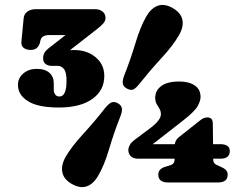

<svg xmlns="http://www.w3.org/2000/svg" viewBox="-20 -737 998 775"><path d="M590 -222.5Q629.5 -253 629.5 -276Q629.5 -288.5 623.8 -297.8Q618 -307 612.2 -317.2Q606.5 -327.5 606.5 -342.5Q606.5 -371 630.5 -389.5Q654.5 -408 704 -408Q742.5 -408 766 -392.2Q789.5 -376.5 789.5 -345.5Q789.5 -330 778 -309Q766.5 -288 721.5 -252.5L596.5 -155H685.5Q688 -171.5 700.5 -182L782.5 -247Q794.5 -257 802 -260Q809.5 -263 817 -263Q839 -263 839 -238.5L840 -155H870.5Q887 -155 897.2 -148.5Q907.5 -142 907.5 -127.5Q907.5 -96.5 870.5 -96.5H840.5V-95Q840.5 -84.5 844 -79.8Q847.5 -75 854 -71.5L870.5 -64Q884 -58.5 891.5 -51Q899 -43.5 899 -32Q899 -0.5 859.5 -0.5H658.5Q619 -0.5 619 -32Q619 -56 648 -64L671.5 -71.5Q685 -77 685 -95V-96.5H537Q518.5 -96.5 508.2 -106.2Q498 -116 498 -131.5Q498 -140 503.5 -151Q509 -162 526 -174.5ZM542.5 -398.5Q528.5 -380.5 517.8 -375.8Q507 -371 490.5 -380.5Q477 -388.5 475.5 -400.8Q474 -413 482 -434Q507.5 -498.5 527 -563.8Q546.5 -629 571 -671.5Q590.5 -704.5 617.5 -714Q644.5 -723.5 678 -704Q710.5 -685 716.2 -657Q722 -629 702.5 -595Q678 -552.5 632.2 -503Q586.5 -453.5 542.5 -398.5ZM404 -300.5Q418.5 -318.5 429.8 -323.5Q441 -328.5 457 -319.5Q471 -311 472.2 -298.2Q473.5 -285.5 465 -265Q439.5 -200 420.2 -134.8Q401 -69.5 376.5 -28Q357 6 329.8 15.2Q302.5 24.5 269 5Q237 -13.5 231.5 -42Q226 -70.5 245 -104Q269.5 -146 315.5 -196Q361.5 -246 404 -300.5ZM401 -430Q401 -372 352.5 -337.5Q304 -303 217.5 -303Q133.5 -303 93 -328.5Q52.5 -354 52.5 -394Q52.5 -422 74.2 -440.5Q96 -459 128 -459Q162 -459 179.5 -443Q197 -427 197 -401.5V-374Q197 -363.5 202.8 -355.5Q208.5 -347.5 220 -347.5Q248.5 -347.5 248.5 -411Q248.5 -446 238 -458.5Q227.5 -471 214.5 -471H189.5Q174.5 -471 164.2 -478.5Q154 -486 154 -502.5Q154 -525 175.5 -541.5L244.5 -595.5H179Q148 -595.5 143 -573L141 -564Q137.5 -551.5 128.8 -543.5Q120 -535.5 103 -535.5Q86 -535.5 75.2 -544Q64.5 -552.5 66.5 -570L75.5 -663.5Q77 -680 90.2 -690Q103.5 -700 125.5 -700H363Q383 -700 394.5 -690Q406 -680 406 -664.5Q406 -653 396.5 -642Q387 -631 367 -616L262.5 -534.5Q270.5 -535 279.5 -535Q331.5 -535 366.2 -505.8Q401 -476.5 401 -430Z"/></svg>

Font: Fraunces 9pt S100 Black
Style: Regular
Weight: 900
Version: Version 1.000; ttfautohint (v1.8.3)